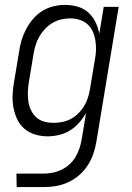

<svg xmlns="http://www.w3.org/2000/svg" viewBox="-20 -548 540 783"><path d="M48 215 47 160H157Q175 160 193.5 156.5Q212 153 230 144.5Q248 136 263 122.5Q278 109 288 92Q298 75 304 57Q310 39 313 21L331 -87Q318 -65 301.5 -46.5Q285 -28 264.5 -15.5Q244 -3 220.5 2.5Q197 8 175 8Q148 8 123 0.5Q98 -7 79 -23.5Q60 -40 49.5 -63Q39 -86 34.5 -111.5Q30 -137 31.5 -164Q33 -191 38 -218L58 -338Q61 -361 68 -384Q75 -407 86.5 -429Q98 -451 114.5 -470.5Q131 -490 152 -503Q173 -516 197 -522Q221 -528 244 -528Q271 -528 296 -521Q321 -514 339.5 -497.5Q358 -481 369 -458.5Q380 -436 385 -411L403 -520H464L373 30Q369 55 360.5 79.5Q352 104 337.5 126.5Q323 149 302 167Q281 185 256.5 196Q232 207 207 211Q182 215 157 215ZM198 -47Q215 -47 233.5 -50.5Q252 -54 269 -63Q286 -72 299.5 -85.5Q313 -99 323 -115.5Q333 -132 338.5 -149.5Q344 -167 347 -185L367 -305Q371 -325 371.5 -344.5Q372 -364 369 -383Q366 -402 358.5 -419Q351 -436 337.5 -448.5Q324 -461 305.5 -467Q287 -473 267 -473Q249 -473 230.5 -469Q212 -465 195 -455Q178 -445 164.5 -431Q151 -417 141 -400Q131 -383 125.5 -365Q120 -347 117 -329L97 -209Q94 -189 93.5 -170Q93 -151 96 -132.5Q99 -114 107 -97.5Q115 -81 128.5 -69Q142 -57 160 -52Q178 -47 198 -47Z"/></svg>

Font: Iosevka Term Curly Light
Style: Italic
Weight: 300
Italic angle: -9°
Designer: Belleve Invis
Foundry: Belleve Invis
Version: Version 32.3.0